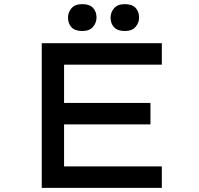

<svg xmlns="http://www.w3.org/2000/svg" viewBox="-20 -909 963 929"><path d="M182 0V-700H763V-596H290V-104H763V0ZM241 -307V-411H708V-307ZM584 -759Q549 -759 532 -777Q515 -795 515 -824Q515 -849 532 -869Q549 -889 584 -889Q619 -889 636 -871Q653 -853 653 -824Q653 -799 636 -779Q619 -759 584 -759ZM378 -759Q343 -759 326 -777Q309 -795 309 -824Q309 -849 326 -869Q343 -889 378 -889Q413 -889 430 -871Q447 -853 447 -824Q447 -799 430 -779Q413 -759 378 -759Z"/></svg>

Font: Lexend Zetta
Style: Regular
Weight: 400
Designer: Bonnie Shaver-Troup, Thomas Jockin
Foundry: Lexend
Version: Version 1.007